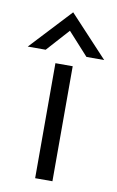

<svg xmlns="http://www.w3.org/2000/svg" viewBox="-122 -756 489 802"><g transform="rotate(10 122.0 -355.0)"><path d="M-40 -536.1 122.1 -710 284.2 -536.1H209L122.1 -631.8L36.1 -536.1ZM85.9 0V-487.8H159.2V0Z"/></g></svg>

Font: HK Grotesk Light
Style: Regular
Weight: 300
Designer: Alfredo Marco Pradil and Stefan Peev
Foundry: Hanken Design Co.
Version: Version 1.045;PS 001.045;hotconv 1.0.88;makeotf.lib2.5.64775